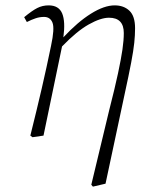

<svg xmlns="http://www.w3.org/2000/svg" viewBox="-20 -505 555 715"><path d="M93 0Q117 -96 135.5 -176Q154 -256 170 -334Q184 -399 175.5 -420.5Q167 -442 144 -442Q128 -442 113 -437Q98 -432 80 -423L70 -441Q99 -465 118.5 -475Q138 -485 161 -485Q199 -485 211.5 -455Q224 -425 216 -366Q269 -423 318.5 -454Q368 -485 407 -485Q441 -485 462 -465Q483 -445 483 -400Q483 -374 480 -345.5Q477 -317 468.5 -272Q460 -227 443 -149L373 179L326 190L320 183L386 -92Q408 -178 419.5 -232Q431 -286 436 -320.5Q441 -355 441 -382Q441 -439 386 -439Q355 -439 310.5 -414Q266 -389 211 -332L142 0L101 6Z"/></svg>

Font: Source Serif Pro Light
Style: Italic
Weight: 300
Italic angle: -12°
Designer: Frank Grießhammer
Foundry: Adobe Systems Incorporated
Version: Version 3.001;hotconv 1.0.111;makeotfexe 2.5.65597